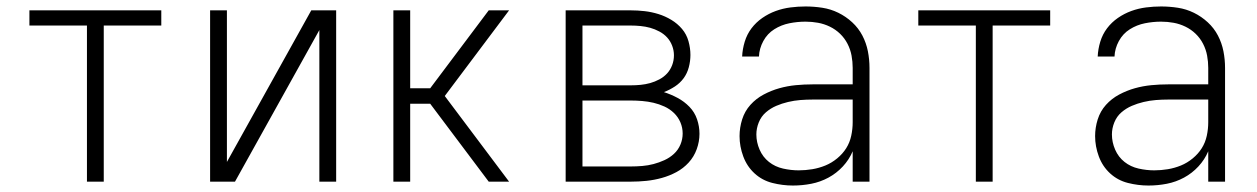

<svg xmlns="http://www.w3.org/2000/svg" viewBox="-20 -562 3890 594"><path d="M249 0V-483H71V-530H479V-483H301V0Z M630 0V-530H682V-61L943 -530H1020V0H968V-469L707 0Z M1492 0 1311 -241H1249V0H1197V-530H1249V-289H1311L1492 -530H1555L1356 -265L1555 0Z M1730 0V-530H1931Q1953 -530 1974.5 -527.5Q1996 -525 2017 -518.5Q2038 -512 2057 -500.5Q2076 -489 2090 -472.5Q2104 -456 2110 -434.5Q2116 -413 2116 -392Q2116 -373 2111 -354Q2106 -335 2095 -320Q2084 -305 2068 -294.5Q2052 -284 2034 -277Q2056 -270 2076.5 -259Q2097 -248 2113 -231.5Q2129 -215 2136.5 -193Q2144 -171 2144 -148Q2144 -124 2135.5 -100.5Q2127 -77 2110.5 -59Q2094 -41 2072.5 -29.5Q2051 -18 2027.5 -11.5Q2004 -5 1980 -2.5Q1956 0 1931 0ZM1782 -298H1931Q1947 -298 1962 -299.5Q1977 -301 1991.5 -305Q2006 -309 2020 -316.5Q2034 -324 2044 -335Q2054 -346 2059.5 -360.5Q2065 -375 2065 -391Q2065 -406 2059.5 -420.5Q2054 -435 2044 -446Q2034 -457 2020 -464.5Q2006 -472 1991.5 -476Q1977 -480 1961.5 -481.5Q1946 -483 1931 -483H1782ZM1782 -47H1931Q1949 -47 1967 -48.5Q1985 -50 2002 -54.5Q2019 -59 2035.5 -66.5Q2052 -74 2065 -86Q2078 -98 2085 -114.5Q2092 -131 2092 -149Q2092 -167 2085 -183.5Q2078 -200 2065 -212.5Q2052 -225 2035.5 -232.5Q2019 -240 2002 -244Q1985 -248 1967 -249.5Q1949 -251 1931 -251H1782Z M2433 12Q2401 12 2369.5 4Q2338 -4 2314.5 -25.5Q2291 -47 2279.5 -78Q2268 -109 2268 -141Q2268 -167 2276 -192.5Q2284 -218 2301.5 -237.5Q2319 -257 2342.5 -269.5Q2366 -282 2391 -289Q2416 -296 2442 -298.5Q2468 -301 2494 -301H2618V-352Q2618 -371 2614.5 -390Q2611 -409 2602 -426.5Q2593 -444 2579 -457.5Q2565 -471 2547.5 -479.5Q2530 -488 2511 -491.5Q2492 -495 2472 -495Q2447 -495 2422 -490Q2397 -485 2375.5 -471.5Q2354 -458 2341.5 -435Q2329 -412 2328 -387H2276Q2277 -410 2284 -433Q2291 -456 2305 -474.5Q2319 -493 2338.5 -506.5Q2358 -520 2380 -528Q2402 -536 2425.5 -539Q2449 -542 2472 -542Q2498 -542 2524 -538Q2550 -534 2573.5 -522.5Q2597 -511 2616.5 -493Q2636 -475 2648 -452Q2660 -429 2665 -403.5Q2670 -378 2670 -352V0H2618V-94Q2607 -68 2587.5 -47Q2568 -26 2543 -12.5Q2518 1 2490 6.5Q2462 12 2433 12ZM2451 -35Q2472 -35 2493 -38.5Q2514 -42 2533.5 -50Q2553 -58 2570 -72Q2587 -86 2598 -103.5Q2609 -121 2613.5 -142Q2618 -163 2618 -184V-254H2494Q2475 -254 2456 -252.5Q2437 -251 2418 -246.5Q2399 -242 2381.5 -234.5Q2364 -227 2349.5 -214.5Q2335 -202 2327.5 -183.5Q2320 -165 2320 -146Q2320 -122 2330 -99Q2340 -76 2359 -61Q2378 -46 2402.5 -40.5Q2427 -35 2451 -35Z M2999 0V-483H2821V-530H3229V-483H3051V0Z M3533 12Q3501 12 3469.5 4Q3438 -4 3414.5 -25.5Q3391 -47 3379.5 -78Q3368 -109 3368 -141Q3368 -167 3376 -192.5Q3384 -218 3401.5 -237.5Q3419 -257 3442.5 -269.5Q3466 -282 3491 -289Q3516 -296 3542 -298.5Q3568 -301 3594 -301H3718V-352Q3718 -371 3714.5 -390Q3711 -409 3702 -426.5Q3693 -444 3679 -457.5Q3665 -471 3647.5 -479.5Q3630 -488 3611 -491.5Q3592 -495 3572 -495Q3547 -495 3522 -490Q3497 -485 3475.5 -471.5Q3454 -458 3441.5 -435Q3429 -412 3428 -387H3376Q3377 -410 3384 -433Q3391 -456 3405 -474.5Q3419 -493 3438.5 -506.5Q3458 -520 3480 -528Q3502 -536 3525.5 -539Q3549 -542 3572 -542Q3598 -542 3624 -538Q3650 -534 3673.5 -522.5Q3697 -511 3716.5 -493Q3736 -475 3748 -452Q3760 -429 3765 -403.5Q3770 -378 3770 -352V0H3718V-94Q3707 -68 3687.5 -47Q3668 -26 3643 -12.5Q3618 1 3590 6.5Q3562 12 3533 12ZM3551 -35Q3572 -35 3593 -38.5Q3614 -42 3633.5 -50Q3653 -58 3670 -72Q3687 -86 3698 -103.5Q3709 -121 3713.5 -142Q3718 -163 3718 -184V-254H3594Q3575 -254 3556 -252.5Q3537 -251 3518 -246.5Q3499 -242 3481.5 -234.5Q3464 -227 3449.5 -214.5Q3435 -202 3427.5 -183.5Q3420 -165 3420 -146Q3420 -122 3430 -99Q3440 -76 3459 -61Q3478 -46 3502.5 -40.5Q3527 -35 3551 -35Z"/></svg>

Font: Lode Dark Term
Style: Regular
Weight: 400
Monospace: yes
Designer: Belleve Invis
Foundry: Belleve Invis
Version: Version 29.2.0